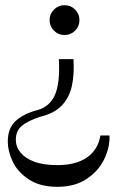

<svg xmlns="http://www.w3.org/2000/svg" viewBox="-20 -520 452 740"><path d="M228.8 -500Q252.8 -500 269.5 -483.2Q286.2 -466.5 286.2 -442.5Q286.2 -418.5 269.5 -401.8Q252.8 -385 228.8 -385Q204.8 -385 188 -401.8Q171.2 -418.5 171.2 -442.5Q171.2 -466.5 188 -483.2Q204.8 -500 228.8 -500ZM402 2.2Q403.9 47.2 381.9 93.1Q359.9 139 314.1 169.5Q268.2 200 201.5 200Q133.8 200 90.6 171.2Q47.4 142.4 28.7 102.2Q10 62 10 26.2Q10 -26.8 40.9 -54.3Q71.9 -81.9 123.8 -95.6Q171.8 -108.8 191.8 -154.4Q211.9 -200.1 206.9 -292H263.1Q266.9 -233.2 256.9 -188.3Q247 -143.4 217.7 -112.9Q188.4 -82.5 135 -70Q86.5 -53.8 63.8 -34.7Q41.1 -15.6 41.1 18.8Q41.1 46.4 59.5 68.5Q77.9 90.6 112.9 103.5Q148 116.4 201.5 116.4Q271.8 116.4 314.6 87.3Q357.5 58.2 367.1 2.2Z"/></svg>

Font: Space Cowgirl
Style: Regular
Weight: 400
Designer: Valery Marier
Foundry: Valery Marier
Version: Version 1.000